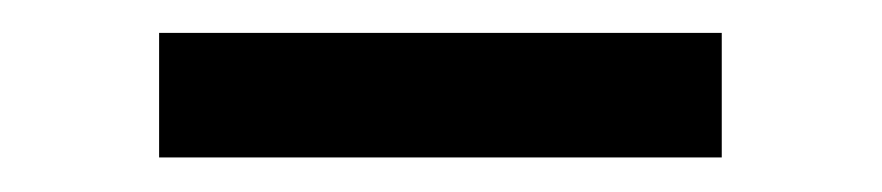

<svg xmlns="http://www.w3.org/2000/svg" viewBox="-20 -747 528 115"><path d="M412.3 -727.3V-652.7H75.3V-727.3Z"/></svg>

Font: TID UI Medium
Style: Regular
Weight: 500
Designer: The TID Project Authors
Foundry: Bakken & Bæck
Version: Version 1.001;hotconv 1.0.109;makeotfexe 2.5.65596